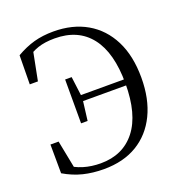

<svg xmlns="http://www.w3.org/2000/svg" viewBox="-136 -862 941 996"><g transform="rotate(-20 335.0 -364.5)"><path d="M53 -40 52 -199H97L131 -26L86 -40L81 -76Q125 -45 169.5 -31.5Q214 -18 265 -18Q388 -18 457 -106Q526 -194 526 -364Q526 -534 457.5 -621.5Q389 -709 260 -709Q206 -709 167.5 -696Q129 -683 86 -652L88 -687L137 -702L103 -529H58L60 -689Q110 -718 158.5 -731.5Q207 -745 266 -745Q372 -745 450 -700Q528 -655 571 -570Q614 -485 614 -364Q614 -247 572.5 -161.5Q531 -76 454.5 -30Q378 16 270 16Q209 16 156.5 3Q104 -10 53 -40ZM239 -248V-490H275L289 -381V-360L275 -248ZM268 -353V-386H556V-353Z"/></g></svg>

Font: Noto Serif KR
Style: Regular
Weight: 400
Designer: Ryoko NISHIZUKA  (kana & ideographs); Frank Grießhammer (Latin, Greek & Cyrillic); Wenlong ZHANG  (bopomofo); Sandoll Co
Foundry: Adobe
Version: Version 2.003-H1;hotconv 1.1.1;makeotfexe 2.6.0